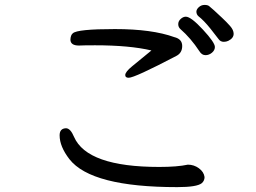

<svg xmlns="http://www.w3.org/2000/svg" viewBox="-20 -769 1040 780"><path d="M700.2 -8.8Q351.1 -8.8 262.2 -122.1Q222.2 -173.8 222.2 -219.2Q222.2 -247.1 248 -248Q266.1 -248 280.8 -212.9Q334 -90.8 627 -90.8Q700.2 -90.8 743.2 -100.1Q768.1 -100.1 788.1 -85.4Q808.1 -70.8 811 -49.8Q811 -34.7 799.8 -24.9Q780.3 -8.8 700.2 -8.8ZM502.9 -453.1Q488.8 -453.1 488.8 -463.9Q488.8 -477.1 517.1 -500Q584 -554.2 595.2 -564Q506.3 -585 366.2 -585Q319.3 -585 300.8 -584Q265.6 -584 266.1 -608.9Q267.1 -627 275.9 -633.8Q293.9 -650.9 446.8 -650.9Q597.7 -650.9 688 -618.2Q720.2 -610.4 720.2 -582.3Q720.2 -554.2 696.8 -542Q526.9 -453.1 502.9 -453.1ZM814.9 -544.9Q799.8 -544.9 790 -561Q754.9 -614.3 712.9 -650.9Q704.1 -658.7 704.1 -670.9Q704.1 -683.1 714.1 -692.1Q724.1 -701.2 734.9 -701.2Q755.9 -701.2 804.4 -648.7Q853 -596.2 853 -578.1Q853 -564.9 841.1 -554.9Q829.1 -544.9 814.9 -544.9ZM889.2 -599.1Q876 -599.1 868.4 -609.6Q860.8 -620.1 834.5 -653.1Q808.1 -686 786.1 -703.1Q778.3 -710 777.8 -721.2Q777.8 -731 787.8 -740Q797.9 -749 811 -749Q823.2 -749 829.1 -744.6Q835 -740.2 849.4 -727.1Q863.8 -713.9 881.8 -697Q899.9 -680.2 914.6 -663.6Q929.2 -647 929.2 -631.8Q929.2 -613.8 907.2 -603Q898.9 -599.1 889.2 -599.1Z"/></svg>

Font: LXGW WenKai Screen R
Style: Regular
Weight: 400
Designer: Fontworks Inc.
Version: Version 1.235;May 31, 2022